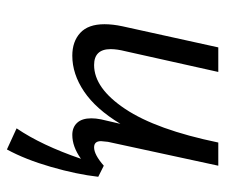

<svg xmlns="http://www.w3.org/2000/svg" viewBox="-68 -388 651 555"><g transform="rotate(90 257.5 -110.5)"><path d="M491 -69Q484 -7 462.5 67.5Q441 142 412 195L351 167Q400 95 439 -19Q404 6 370 6Q348 6 335 -8Q322 -22 322 -49Q322 -62 325 -77L338 -133Q295 -62 244.5 -28Q194 6 141 6Q100 6 75 -17Q50 -40 50 -87Q50 -111 56 -139L117 -416H188L128 -147Q122 -123 122 -105Q122 -57 168 -57Q235 -57 295 -147Q355 -237 392 -416H459L390 -97Q388 -81 388 -77Q388 -57 406 -57Q427 -57 459 -85Z"/></g></svg>

Font: Ysabeau Medium
Style: Italic
Weight: 500
Italic angle: -12°
Designer: Christian Thalmann (Catharsis Fonts)
Version: Version 0.003